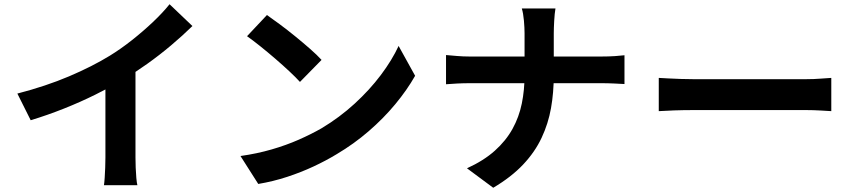

<svg xmlns="http://www.w3.org/2000/svg" viewBox="-20 -831 4040 907"><path d="M62 -389Q197 -424 306.5 -470.5Q416 -517 499 -568Q551 -600 603.5 -641.5Q656 -683 702.5 -727Q749 -771 781 -811L889 -708Q843 -663 788.5 -617Q734 -571 675 -529Q616 -487 558 -452Q501 -419 430.5 -384Q360 -349 282 -318Q204 -287 125 -263ZM478 -504 620 -537V-87Q620 -65 621 -39Q622 -13 624 9.5Q626 32 629 44H471Q473 32 474.5 9.5Q476 -13 477 -39Q478 -65 478 -87Z M1241 -760Q1267 -742 1302 -716Q1337 -690 1374.5 -659.5Q1412 -629 1445 -600Q1478 -571 1499 -548L1397 -444Q1378 -465 1347 -494Q1316 -523 1280 -554Q1244 -585 1209 -613Q1174 -641 1147 -660ZM1116 -94Q1194 -105 1263 -125Q1332 -145 1391 -171Q1450 -197 1499 -225Q1584 -276 1655 -341Q1726 -406 1779 -476.5Q1832 -547 1863 -614L1941 -473Q1903 -406 1847.5 -339Q1792 -272 1722 -211.5Q1652 -151 1571 -103Q1520 -72 1461 -44.5Q1402 -17 1336.5 4.5Q1271 26 1200 38Z M2458 -674Q2458 -699 2455 -733.5Q2452 -768 2445 -791H2604Q2600 -768 2598 -732.5Q2596 -697 2596 -673Q2596 -645 2596 -612Q2596 -579 2596 -544Q2596 -509 2596 -476Q2596 -394 2583 -320.5Q2570 -247 2538.5 -180Q2507 -113 2451.5 -54Q2396 5 2310 56L2186 -36Q2265 -72 2317.5 -119Q2370 -166 2401 -222Q2432 -278 2445 -342Q2458 -406 2458 -476Q2458 -509 2458 -544.5Q2458 -580 2458 -613.5Q2458 -647 2458 -674ZM2087 -571Q2110 -569 2139 -566.5Q2168 -564 2198 -564Q2211 -564 2247.5 -564Q2284 -564 2336 -564Q2388 -564 2448 -564Q2508 -564 2568.5 -564Q2629 -564 2681 -564Q2733 -564 2770 -564Q2807 -564 2821 -564Q2856 -564 2885.5 -566Q2915 -568 2930 -570V-434Q2915 -435 2882.5 -436.5Q2850 -438 2820 -438Q2806 -438 2769.5 -438Q2733 -438 2680.5 -438Q2628 -438 2568.5 -438Q2509 -438 2449 -438Q2389 -438 2337 -438Q2285 -438 2249 -438Q2213 -438 2202 -438Q2169 -438 2140 -436.5Q2111 -435 2087 -433Z M3092 -463Q3110 -462 3138 -460.5Q3166 -459 3196.5 -458Q3227 -457 3253 -457Q3278 -457 3315 -457Q3352 -457 3395.5 -457Q3439 -457 3485.5 -457Q3532 -457 3578 -457Q3624 -457 3665 -457Q3706 -457 3738.5 -457Q3771 -457 3790 -457Q3825 -457 3856 -459.5Q3887 -462 3907 -463V-306Q3890 -307 3856 -309Q3822 -311 3790 -311Q3771 -311 3738 -311Q3705 -311 3664 -311Q3623 -311 3577.5 -311Q3532 -311 3485 -311Q3438 -311 3394.5 -311Q3351 -311 3314.5 -311Q3278 -311 3253 -311Q3210 -311 3165 -309.5Q3120 -308 3092 -306Z"/></svg>

Font: Noto Sans KR
Style: Bold
Weight: 700
Designer: Ryoko NISHIZUKA  (kana, bopomofo & ideographs); Paul D. Hunt (Latin, Greek & Cyrillic); Sandoll Communications , Soo-you
Foundry: Adobe
Version: Version 2.004-H2;hotconv 1.0.118;makeotfexe 2.5.65603